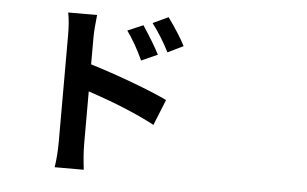

<svg xmlns="http://www.w3.org/2000/svg" viewBox="-55 -865 1611 1008"><g transform="rotate(5 750.0 -361.5)"><path d="M266.6 56.6Q276.4 -6.8 276.4 -79.1V-640.6Q276.4 -709 266.6 -758.8H418.9Q410.2 -681.6 410.2 -640.6V-498Q509.8 -467.8 628.9 -423.8Q752 -377.9 818.4 -345.7L763.7 -210Q622.1 -285.2 410.2 -355.5V-79.1Q410.2 -23.4 419.9 56.6ZM669.9 -541Q629.9 -627.9 584 -691.4L666 -726.6Q723.6 -639.6 754.9 -579.1ZM803.7 -595.7Q765.6 -671.9 712.9 -742.2L793.9 -780.3Q854.5 -696.3 885.7 -635.7Z"/></g></svg>

Font: Bpmf GenYo Gothic B
Style: B
Weight: 700
Foundry: But Ko
Version: Version 1.320